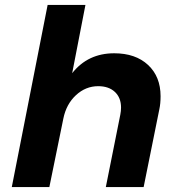

<svg xmlns="http://www.w3.org/2000/svg" viewBox="-20 -762 718 782"><path d="M634 -370Q634 -340 629 -317L565 0H411L470 -295Q473 -310 473 -324Q473 -364 448 -387.5Q423 -411 380 -411Q329 -411 289.5 -374.5Q250 -338 238 -279L181 0H28L174 -742H328L274 -464Q338 -545 445 -545Q532 -545 583 -497.5Q634 -450 634 -370Z"/></svg>

Font: Gontserrat SemiBold
Style: Italic
Weight: 600
Italic angle: -11.3°
Designer: Julieta Ulanovsky
Foundry: Julieta Ulanovsky
Version: Version 6.001